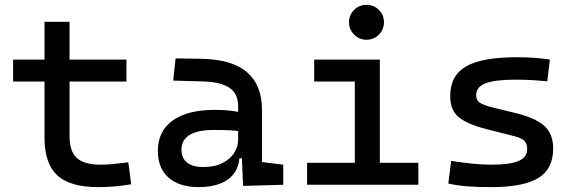

<svg xmlns="http://www.w3.org/2000/svg" viewBox="-20 -764 2384 794"><path d="M386.7 9.8Q269 9.8 216.6 -39.1Q164.1 -87.9 164.1 -195.3V-283.2H267.6V-200.2Q267.6 -138.7 297.6 -110.8Q327.6 -83 396.5 -83Q420.9 -83 448.2 -85.7Q475.6 -88.4 510.7 -92.8L522.5 -2Q488.3 3.9 455.8 6.8Q423.3 9.8 386.7 9.8ZM164.1 -244.1V-673.8H267.6V-244.1ZM34.2 -426.8V-517.6H502.9V-426.8Z M985.4 4.9 978.5 -148.4 964.8 -191.4V-325.2Q964.8 -377 928.5 -401.1Q892.1 -425.3 820.3 -427.2L696.3 -430.7L706.1 -522.5L810.5 -521Q939 -519 1001.2 -465.6Q1063.5 -412.1 1063.5 -309.6V-93.8L1151.4 -83V0ZM802.7 9.8Q721.7 9.8 677.2 -29.3Q632.8 -68.4 632.8 -139.6Q632.8 -221.7 694.1 -265.6Q755.4 -309.6 867.2 -309.6Q913.6 -309.6 950 -304Q986.3 -298.3 1014.6 -287.1L993.2 -216.8Q960.4 -224.1 929.2 -225.3Q897.9 -226.6 865.2 -226.6Q730.5 -226.6 730.5 -144.5Q730.5 -110.4 753.7 -91.8Q776.9 -73.2 819.3 -73.2Q867.7 -73.2 900.1 -89.8Q932.6 -106.4 948.7 -132.3Q964.8 -158.2 964.8 -185.5V-242.2L995.1 -109.4H954.1L970.7 -125Q970.7 -80.1 950 -50Q929.2 -20 891.6 -5.1Q854 9.8 802.7 9.8Z M1447.3 0V-488.3H1550.8V0ZM1250 0V-90.8H1457V0ZM1541 0V-90.8H1710V0ZM1279.3 -426.8V-517.6H1550.8V-426.8ZM1495.6 -599.6Q1465.8 -599.6 1444.6 -620.8Q1423.3 -642.1 1423.3 -671.9Q1423.3 -702.1 1444.6 -723.1Q1465.8 -744.1 1495.6 -744.1Q1525.9 -744.1 1546.9 -723.1Q1567.9 -702.1 1567.9 -671.9Q1567.9 -642.1 1546.9 -620.8Q1525.9 -599.6 1495.6 -599.6Z M2010.7 9.8Q1952.1 9.8 1910.4 6.3Q1868.7 2.9 1834 -4.9L1845.7 -98.6Q1897 -90.8 1936.3 -86.9Q1975.6 -83 2010.7 -83Q2089.4 -83 2124.8 -98.4Q2160.2 -113.8 2160.2 -147.5Q2160.2 -170.9 2147.7 -182.4Q2135.3 -193.8 2109.4 -200.2L1990.2 -230.5Q1913.6 -250 1877.7 -278.8Q1841.8 -307.6 1841.8 -366.2Q1841.8 -451.2 1907 -489.3Q1972.2 -527.3 2117.2 -527.3Q2154.8 -527.3 2187.3 -525.1Q2219.7 -522.9 2253.9 -517.6L2243.2 -427.7Q2203.6 -431.6 2173.3 -433.1Q2143.1 -434.6 2114.3 -434.6Q2027.3 -434.6 1988.3 -419.7Q1949.2 -404.8 1949.2 -371.1Q1949.2 -348.6 1965.3 -338.6Q1981.4 -328.6 2014.6 -320.3L2110.4 -296.9Q2191.9 -277.3 2229.7 -244.6Q2267.6 -211.9 2267.6 -149.4Q2267.6 -65.9 2206.5 -28.1Q2145.5 9.8 2010.7 9.8Z"/></svg>

Font: Cascadia Code
Style: Regular
Weight: 400
Monospace: yes
Designer: Aaron Bell
Foundry: Saja Typeworks
Version: Version 2106.017